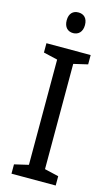

<svg xmlns="http://www.w3.org/2000/svg" viewBox="-137 -965 593 1015"><g transform="rotate(15 159.0 -457.5)"><path d="M160 -915C131 -915 110 -897 110 -859C110 -821 131 -802 160 -802C188 -802 210 -821 210 -859C210 -897 189 -915 160 -915ZM280 0V-51L203 -69V-645L280 -663V-714H38V-663L115 -645V-69L38 -51V0Z"/></g></svg>

Font: Noto Sans Lao Looped SemiCondensed
Style: Regular
Weight: 400
Width: 4
Designer: Mark Frömberg, Ben Mitchell
Foundry: The Fontpad Ltd
Version: Version 1.002